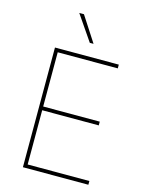

<svg xmlns="http://www.w3.org/2000/svg" viewBox="-139 -1044 862 1127"><g transform="rotate(15 292.0 -480.0)"><path d="M113.6 0V-727.3H501.4V-704.5H136.4V-375H480.1V-352.3H136.4V-22.7H511.4V0ZM326.7 -806.8H304L198.9 -960.2H227.3Z"/></g></svg>

Font: Inter UI Thin
Style: Regular
Weight: 100
Designer: Rasmus Andersson
Foundry: rsms
Version: 3.2;8d6f07862